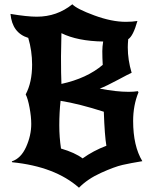

<svg xmlns="http://www.w3.org/2000/svg" viewBox="-20 -787 721 897"><path d="M267 -632Q265 -560 265 -523Q265 -438 267 -395Q386 -421 460 -484Q458 -516 458 -548Q458 -569 462 -593Q342 -595 267 -632ZM624 -361 627 -356Q602 -295 602 -222Q602 -105 645 -34Q590 -25 552.5 -16.5Q515 -8 452 20.5Q389 49 349 90Q237 -9 37 -29L35 -33Q78 -47 102 -100.5Q126 -154 126 -208Q126 -242 118 -284.5Q110 -327 100 -346Q130 -402 130 -485Q130 -549 112 -610Q37 -633 29 -722Q107 -709 152 -709Q246 -709 318 -767Q339 -745 420.5 -715Q502 -685 568 -685Q598 -685 622 -689Q602 -618 579 -604Q577 -580 577 -566Q577 -507 595 -447Q581 -441 530 -413.5Q479 -386 446 -373Q523 -358 581 -358Q604 -358 624 -361ZM465 -265Q350 -302 263 -316Q257 -262 257 -201Q257 -146 265 -93Q330 -74 366 -47Q416 -83 477 -106Q469 -152 465 -265Z"/></svg>

Font: NewRocker
Style: Regular
Weight: 400
Designer: Pablo Impallari, Brenda Gallo, Rodrigo Fuenzalida
Foundry: Pablo Impallari, Brenda Gallo, Rodrigo Fuenzalida
Version: Version 1.000